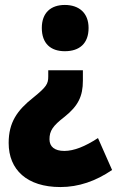

<svg xmlns="http://www.w3.org/2000/svg" viewBox="-20 -583 473 776"><path d="M338 -470C338 -531 299 -563 242 -563C185 -563 149 -531 149 -470C149 -407 185 -376 242 -376C301 -376 338 -407 338 -470ZM315 -257V-299H175V-274C175 -244 168 -232 115 -189C49 -137 15 -88 15 -5C15 103 89 173 224 173C298 173 367 149 433 104L376 -25C324 9 279 27 240 27C201 27 180 10 180 -20C180 -54 193 -74 241 -111C296 -155 315 -194 315 -257Z"/></svg>

Font: Noto Sans Armenian Condensed Black
Style: Regular
Weight: 900
Width: 3
Designer: Monotype Design Team
Foundry: Monotype Imaging Inc.
Version: Version 2.008